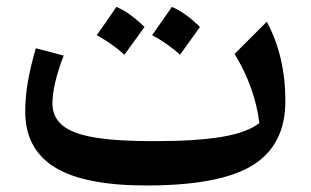

<svg xmlns="http://www.w3.org/2000/svg" viewBox="-20 -538 914 565"><path d="M743.2 -175.8Q730.5 -280.3 670.4 -379.4L765.1 -474.1Q819.8 -372.1 819.8 -240.7Q819.8 -111.3 723.6 -51.8Q627.4 7.8 410.6 7.8Q227.5 7.8 140.9 -45.9Q54.2 -99.6 54.2 -210Q54.2 -250 61.5 -294.2Q68.8 -338.4 85.4 -396L167.5 -374.5Q134.3 -288.6 134.3 -233.9Q134.3 -193.8 163.6 -169.2Q192.9 -144.5 258.3 -133.5Q323.7 -122.6 431.2 -122.6Q558.1 -122.6 632.8 -135.3Q707.5 -147.9 743.2 -175.8ZM264.6 -434.6Q287.1 -465.3 322.3 -517.6Q358.4 -503.9 405.3 -458.5Q366.2 -404.3 346.2 -377Q310.5 -409.2 264.6 -434.6ZM427.7 -434.6 485.8 -517.6Q525.9 -501 568.4 -458.5Q546.4 -427.2 509.8 -377Q473.1 -410.2 427.7 -434.6Z"/></svg>

Font: Pinar-DS1-FD SemiBold
Style: Regular
Weight: 600
Designer: Amin Abedi
Version: Version 3.000